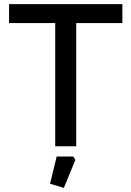

<svg xmlns="http://www.w3.org/2000/svg" viewBox="-20 -710 638 932"><path d="M24 -598V-690H574V-598H350V0H248V-598ZM223 182 255 50H336L346 66L290 202Z"/></svg>

Font: Oxanium Medium
Style: Regular
Weight: 500
Designer: Severin Meyer
Version: Version 1.001